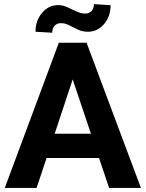

<svg xmlns="http://www.w3.org/2000/svg" viewBox="-20 -920 713 940"><path d="M464.8 -146.5H208L159.2 0H3.4L268.1 -710.9H403.8L669.9 0H514.2ZM247.6 -265.1H425.3L335.9 -531.2ZM521.5 -894.5Q521.5 -839.4 489.3 -802Q457 -764.6 410.6 -764.6Q392.1 -764.6 377.7 -768.8Q363.3 -772.9 337.9 -786.6Q312.5 -800.3 301.3 -803.5Q290 -806.6 276.9 -806.6Q259.8 -806.6 247.8 -794.4Q235.8 -782.2 235.8 -759.8L153.8 -764.6Q153.8 -818.8 185.8 -856.9Q217.8 -895 264.2 -895Q278.8 -895 291.7 -891.4Q304.7 -887.7 334 -873.5Q363.3 -859.4 374.5 -856.4Q385.7 -853.5 397.9 -853.5Q415 -853.5 427.5 -865.5Q439.9 -877.4 439.9 -899.9Z"/></svg>

Font: RobotoDraft
Style: Bold
Weight: 700
Version: Version 2.001150; 2014